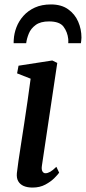

<svg xmlns="http://www.w3.org/2000/svg" viewBox="-20 -835 387 865"><path d="M126.5 10Q103 10 86.5 2.8Q70 -4.5 62 -18.8Q54 -33 56 -55Q58 -74.5 63 -108.5Q68 -142.5 74.8 -186.2Q81.5 -230 89.2 -279.5Q97 -329 104.2 -380.5Q111.5 -432 118 -480.5L57 -504.5L63.5 -539L215.5 -562.5L238 -551.5L169 -90Q166 -72 171 -63.2Q176 -54.5 184.5 -54.5Q194.5 -54.5 205.8 -60.8Q217 -67 234 -83.5L246.5 -57Q241 -49 225.2 -33Q209.5 -17 184.5 -3.5Q159.5 10 126.5 10ZM41.5 -640.5Q41.5 -644.5 41.5 -648.5Q41.5 -652.5 42 -656.5Q43.5 -684.5 54.2 -712.5Q65 -740.5 85.8 -763.8Q106.5 -787 137.2 -801Q168 -815 209.5 -815Q256.5 -815 287 -793.2Q317.5 -771.5 332.2 -737.5Q347 -703.5 347 -665.5Q347 -659.5 346 -652.2Q345 -645 344.5 -640.5H287.5Q287.5 -645 287.8 -649.2Q288 -653.5 287.5 -659Q284 -691 266.2 -714.8Q248.5 -738.5 201 -738.5Q162.5 -738.5 140.8 -722.5Q119 -706.5 109.8 -683.8Q100.5 -661 98 -640.5Z"/></svg>

Font: Merriweather 28pt Medium
Style: Italic
Weight: 500
Italic angle: -7.8°
Version: Version 2.101